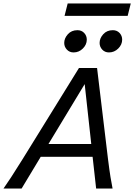

<svg xmlns="http://www.w3.org/2000/svg" viewBox="-30 -1093 778 1113"><path d="M527.3 0 506.8 -184.1H206.1L95.2 0H-9.8Q10.3 -28.8 34.7 -65.9Q59.1 -103 100.6 -169.9L427.7 -698.7H532.7L596.2 -169.9Q604.5 -103.5 610.6 -66.2Q616.7 -28.8 622.6 0ZM460.9 -605.5 251 -258.3H499ZM678.2 -863.3Q678.2 -834.5 655.5 -811.8Q632.8 -789.1 601.6 -789.1Q578.1 -789.1 562.7 -805.4Q547.4 -821.8 547.4 -844.2Q547.4 -871.1 568.4 -894.5Q589.4 -918 624 -918Q647.9 -918 663.1 -901.9Q678.2 -885.7 678.2 -863.3ZM473.1 -863.3Q473.1 -834.5 450.4 -811.8Q427.7 -789.1 396.5 -789.1Q373 -789.1 357.7 -805.4Q342.3 -821.8 342.3 -844.2Q342.3 -871.1 363.3 -894.5Q384.3 -918 418.9 -918Q442.9 -918 458 -901.9Q473.1 -885.7 473.1 -863.3ZM344.2 -1001 362.3 -1072.8H728L710 -1001Z"/></svg>

Font: Andika
Style: Italic
Weight: 400
Italic angle: -14°
Designer: Victor Gaultney, Annie Olsen, Julie Remington, Don Collingsworth, Eric Hays, Becca Hirsbrunner
Foundry: SIL International
Version: Version 6.101